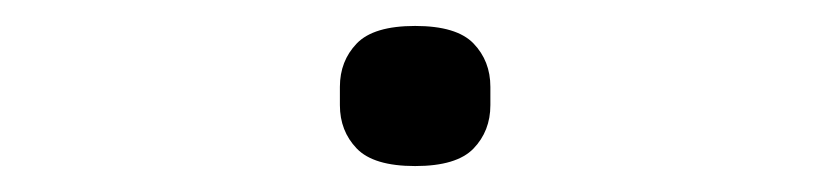

<svg xmlns="http://www.w3.org/2000/svg" viewBox="-20 -378 640 148"><path d="M300 -250Q268 -250 255 -263.5Q242 -277 242 -297V-311Q242 -331 255 -344.5Q268 -358 300 -358Q332 -358 345 -344.5Q358 -331 358 -311V-297Q358 -277 345 -263.5Q332 -250 300 -250Z"/></svg>

Font: IBM Plex Mono Light
Style: Regular
Weight: 300
Monospace: yes
Designer: Mike Abbink, Paul van der Laan, Pieter van Rosmalen
Foundry: Bold Monday
Version: Version 2.3